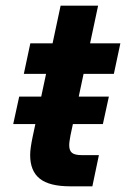

<svg xmlns="http://www.w3.org/2000/svg" viewBox="-20 -656 444 676"><path d="M63.9 -395.9 86.8 -503.5H403.8L380.9 -395.9ZM26.5 -219.1 47.6 -315.8H363.3L342.2 -219.1ZM94.9 -174.1 193.4 -636H325.4L228.1 -179.1Q226.1 -167.7 224.9 -159.7Q223.7 -151.7 223.7 -144.7Q223.7 -125.6 233.7 -117.7Q243.6 -109.8 268.3 -109.8H328.2L305.2 0H227.4Q153.9 0 120.1 -26.9Q86.2 -53.8 86.2 -110Q86.2 -123.3 88.6 -139.2Q90.9 -155.2 94.9 -174.1Z"/></svg>

Font: Wix Madefor Text
Style: Italic
Weight: 400
Italic angle: -12°
Designer: Dalton Maag Ltd
Foundry: Dalton Maag Ltd
Version: Version 3.100